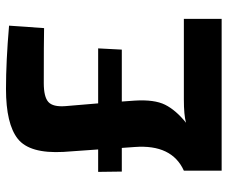

<svg xmlns="http://www.w3.org/2000/svg" viewBox="-78 -664 742 625"><g transform="rotate(-90 292.5 -351.0)"><path d="M544 -123V0H50V-123Q136 -162 127 -283L124 -325H47L46 -402H119L111 -515Q105 -625 153.5 -663.5Q202 -702 316 -702Q406 -702 522 -692L514 -578Q471 -579 335 -579Q290 -579 273.5 -564Q257 -549 260 -509L269 -402H448L444 -325H275L278 -283Q282 -219 264.5 -184Q247 -149 206 -116Q231 -123 282 -123Z"/></g></svg>

Font: Exo 2.0
Style: Bold
Weight: 700
Designer: Natanael Gama
Version: Version 1.001;PS 001.001;hotconv 1.0.70;makeotf.lib2.5.58329